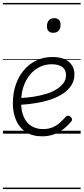

<svg xmlns="http://www.w3.org/2000/svg" viewBox="-20 -905 566 1300"><path d="M266 18Q199 18 154.5 -11.5Q110 -41 88.5 -92Q67 -143 67 -206Q67 -272 86 -329Q105 -386 140.5 -428.5Q176 -471 225 -495Q274 -519 336 -519Q386 -519 419 -503.5Q452 -488 468 -461.5Q484 -435 484 -402Q484 -360 463.5 -328Q443 -296 407.5 -272Q372 -248 325 -232Q278 -216 223.5 -207Q169 -198 111 -195L116 -241Q161 -243 206 -250Q251 -257 291 -269Q331 -281 361.5 -299.5Q392 -318 409.5 -342Q427 -366 427 -396Q427 -433 401.5 -451.5Q376 -470 330 -470Q286 -470 248.5 -451.5Q211 -433 182.5 -398.5Q154 -364 138.5 -317Q123 -270 123 -213Q123 -150 142.5 -109.5Q162 -69 195.5 -50Q229 -31 270 -31Q309 -31 337.5 -43.5Q366 -56 387 -75.5Q408 -95 425 -114Q434 -122 442 -121.5Q450 -121 457 -115Q465 -108 467.5 -100Q470 -92 463 -83Q443 -58 414 -34.5Q385 -11 348 3.5Q311 18 266 18ZM340 -683Q320 -683 309 -694Q298 -705 298 -727Q298 -752 310.5 -767Q323 -782 347 -782Q367 -782 378.5 -771Q390 -760 390 -737Q390 -713 377.5 -698Q365 -683 340 -683ZM0 365H526V375H0ZM0 -20H526V0H0ZM0 -505H526V-500H0ZM0 -885H526V-875H0Z"/></svg>

Font: Playwrite GB J Guides
Style: Italic
Weight: 400
Italic angle: -7.01216°
Designer: Veronika Burian, José Scaglione
Foundry: TypeTogether
Version: Version 1.003